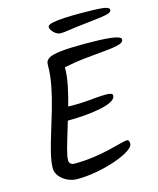

<svg xmlns="http://www.w3.org/2000/svg" viewBox="-126 -964 856 1037"><g transform="rotate(-15 302.5 -445.5)"><path d="M177.5 -14.8Q147.5 -14.8 121.3 -27.5Q95.1 -40.3 78.9 -60.9Q62.7 -81.5 62.7 -105Q62.7 -139.3 74.5 -188.1Q86.3 -236.9 104.3 -294.4Q122.2 -351.9 140.2 -413.5Q158.1 -475.1 169.9 -535.4Q181.7 -595.7 181.7 -649.7Q181.7 -669.2 188.9 -676.4Q196.2 -683.5 206.2 -683.5Q213.2 -683.5 223.3 -678.6Q233.4 -673.7 243.6 -664.5Q253.9 -655.4 260.6 -642Q267.3 -628.6 267.3 -611.6Q267.3 -567.5 255.8 -511.8Q244.4 -456.1 227.3 -397.3Q210.2 -338.5 193.4 -284.3Q176.6 -230.1 165.2 -188.6Q153.7 -147.1 153.7 -126Q153.7 -112.8 162 -106.1Q170.2 -99.3 181.1 -99.3Q239.7 -99.3 290.9 -106.6Q342.2 -113.9 383.1 -123.7Q424 -133.5 450.8 -140.8Q477.6 -148.1 487.2 -148.1Q495.3 -148.1 498.5 -141.9Q501.7 -135.7 501.7 -126.9Q501.7 -108.7 471 -89Q440.3 -69.4 390.9 -52.5Q341.6 -35.5 285.1 -25.2Q228.7 -14.8 177.5 -14.8ZM207.2 -333Q194.2 -333 182.5 -340Q170.7 -347 161.6 -357.4Q152.4 -367.8 147.1 -378Q141.9 -388.2 141.9 -394.6Q141.9 -414.3 163.1 -414.3Q176.2 -414.3 188 -412.4Q199.8 -410.5 214.7 -408.1Q229.6 -405.7 251.9 -405.7Q300.2 -405.7 332.1 -408.4Q364 -411 390.2 -413.5Q416.3 -416 445.5 -416Q461.8 -416 470.9 -412.5Q480.1 -408.9 480.1 -401.8Q480.1 -382.9 455.3 -369.8Q430.5 -356.7 389.9 -348.6Q349.3 -340.5 301.1 -336.7Q253 -333 207.2 -333ZM184 -661Q184 -677 202.1 -688.1Q220.2 -699.2 268.1 -704.8Q316.1 -710.4 404.3 -710.4Q447.1 -710.4 483.8 -709.1Q520.5 -707.7 547.4 -704.7Q574.4 -701.6 589.5 -695.7Q604.7 -689.8 604.7 -681.3Q604.7 -668.1 588 -661Q571.4 -653.9 540.8 -649.7Q510.2 -645.5 468.8 -642.2Q427.4 -638.8 378.3 -633.4Q327.3 -627.7 289.9 -619.6Q252.6 -611.5 229.1 -611.5Q218.8 -611.5 208.1 -619.1Q197.5 -626.7 190.7 -638.1Q184 -649.5 184 -661ZM428.9 -814.7Q372.9 -808.6 342.3 -803.8Q311.8 -798.9 293.1 -798.9Q279.8 -799.2 267.1 -807.6Q254.4 -816 246.7 -827.6Q239.1 -839.2 239.1 -847.6Q239.1 -859.8 265.9 -865.7Q292.7 -871.6 333.5 -873.6Q374.2 -875.6 414.3 -875.6Q502.7 -875.6 543.5 -871.7Q584.4 -867.8 584.4 -852.1Q584.4 -842 570.5 -836.1Q556.6 -830.2 522.9 -825.7Q489.2 -821.1 428.9 -814.7Z"/></g></svg>

Font: Kalam Variable Light
Style: Regular
Weight: 300
Designer: Lipi Raval, Jonny Pinhorn
Foundry: Indian Type Foundry
Version: Version 3.000